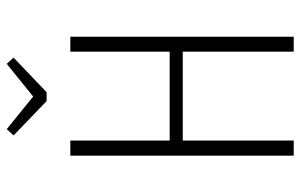

<svg xmlns="http://www.w3.org/2000/svg" viewBox="-186 -734 919 588"><g transform="rotate(-90 274.0 -439.5)"><path d="M373 -878.9 392.1 -857.9 286.1 -756.8H258.8L153.8 -857.9L172.9 -878.9L272.9 -797.9ZM410.2 0V-339.8H138.2V0H91.8V-684.1H138.2V-379.9H410.2V-684.1H456.1V0Z"/></g></svg>

Font: Fira Sans Compressed ExtraLight
Style: Regular
Weight: 250
Width: 1
Designer: Carrois Corporate & Edenspiekermann AG
Foundry: Carrois Corporate GbR & Edenspiekermann AG
Version: Version 4.203;PS 004.203;hotconv 1.0.88;makeotf.lib2.5.64775